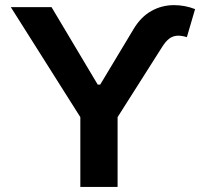

<svg xmlns="http://www.w3.org/2000/svg" viewBox="-20 -735 798 755"><path d="M182.6 -707 364.3 -402.3H374L504.9 -620.1Q533.7 -668.5 575 -691.7Q616.2 -714.8 664.1 -714.8Q707.5 -714.8 747.1 -699.2L714.8 -588.9Q695.8 -594.7 680.7 -594.7Q661.6 -594.7 646.7 -584Q631.8 -573.2 617.2 -549.8L442.4 -274.4V0H295.9V-274.4L22.5 -707Z"/></svg>

Font: Pretendard GOV
Style: Bold
Weight: 700
Designer: Base glyphs from Inter by Rasmus Andersson; Hangeul glyphs from Noto Sans CJK(Source Han Sans) by Jang Soo-young and Kan
Foundry: Kil Hyung-jin
Version: Version 1.309